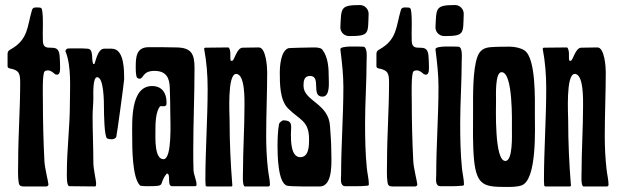

<svg xmlns="http://www.w3.org/2000/svg" viewBox="-20 -739 2447 761"><path d="M150 -339C150 -357 147 -448 157 -456C160 -459 165 -460 170 -460C181 -460 190 -452 198 -445C200 -444 204 -443 206 -443C221 -443 218 -471 218 -482C218 -495 217 -508 216 -521C210 -577 153 -524 150 -575C148 -615 153 -660 147 -699C146 -705 143 -709 137 -709C127 -709 111 -713 107 -700C87 -633 93 -582 20 -542C13 -538 10 -533 10 -525V-477C10 -472 13 -469 18 -468C57 -461 60 -447 60 -410C60 -306 52 -202 52 -98C52 -71 50 -42 54 -16C55 -5 61 0 72 0H164C168 0 172 -4 172 -8C172 -16 157 -74 156 -101C152 -180 150 -260 150 -339Z M245 -56C245 -48 243 -1 255 -1L357 0L360 -2C360 -4 361 -7 361 -10C361 -27 350 -67 350 -96C350 -157 347 -218 347 -279C347 -303 350 -327 350 -351C350 -365 347 -433 365 -433C392 -433 392 -333 392 -312C392 -294 393 -195 405 -190C410 -188 416 -187 421 -187C429 -187 438 -189 441 -197C443 -202 472 -415 472 -424C472 -459 473 -546 423 -546H393C369 -546 361 -504 355 -487L352 -485L349 -486C345 -497 346 -515 344 -527C342 -538 339 -545 327 -546C303 -548 278 -547 253 -547C245 -547 243 -545 239 -537C264 -478 257 -391 257 -328C257 -237 245 -146 245 -56Z M643 -51C658 -48 641 -1 662 -1H752C758 -1 759 -3 759 -8C759 -24 748 -46 747 -64C746 -91 746 -117 746 -144C746 -252 751 -361 751 -469C751 -525 739 -550 680 -551C643 -552 607 -552 570 -552C521 -552 518 -515 518 -474C518 -462 518 -441 523 -431C525 -429 530 -427 533 -427C550 -427 544 -458 592 -458C638 -458 652 -432 653 -390C654 -356 655 -322 655 -288C655 -260 663 -108 628 -108C592 -108 596 -192 596 -218C596 -246 596 -297 615 -318H633L639 -322C640 -326 640 -330 640 -334C640 -370 622 -398 583 -398C496 -398 504 -256 504 -197C504 -154 504 -34 535 -4C538 -1 560 -1 565 -1C644 -1 605 -6 640 -50Z M894 -500C893 -505 893 -509 893 -514C893 -526 894 -538 888 -549L885 -551L793 -550L789 -547V-546C799 -493 803 -442 803 -388C803 -267 794 -145 794 -24C794 -17 795 -10 795 -3L799 0H898L901 -3C894 -89 890 -174 890 -261C890 -285 880 -446 916 -446C952 -446 949 -341 949 -318C949 -230 943 -143 943 -55C943 -45 940 -4 950 0H1045C1047 -1 1050 -3 1050 -6C1050 -26 1044 -49 1042 -69C1037 -113 1035 -157 1035 -201C1035 -285 1039 -370 1039 -454C1039 -474 1034 -551 1006 -551C985 -551 963 -550 942 -550C918 -550 909 -498 900 -498H896Z M1080 -159C1080 -128 1081 -13 1118 -3C1133 1 1224 0 1247 0C1303 0 1293 -107 1293 -144C1293 -175 1290 -207 1288 -239C1283 -330 1183 -338 1183 -399C1183 -418 1185 -438 1209 -438C1255 -438 1211 -356 1258 -356C1289 -356 1283 -411 1283 -431C1283 -468 1281 -513 1257 -543C1251 -550 1236 -551 1224 -551C1206 -551 1125 -549 1123 -548C1093 -537 1089 -478 1089 -451C1089 -408 1089 -343 1121 -310C1167 -263 1205 -262 1205 -187C1205 -163 1205 -116 1170 -116C1133 -116 1133 -181 1133 -208C1133 -239 1143 -262 1102 -262C1098 -262 1087 -252 1086 -248C1081 -220 1080 -188 1080 -159Z M1407 -719C1327 -719 1333 -707 1329 -630C1329 -611 1345 -596 1364 -596C1446 -596 1438 -606 1441 -683C1442 -702 1426 -719 1407 -719ZM1341 -394C1341 -278 1332 -163 1332 -47C1332 -31 1326 -1 1349 -1C1377 -1 1408 0 1436 -3C1439 -3 1442 -5 1442 -8C1442 -29 1436 -51 1434 -72C1428 -131 1427 -192 1427 -251C1427 -333 1433 -414 1433 -496C1433 -509 1438 -554 1419 -554C1405 -554 1329 -559 1329 -544C1329 -541 1330 -538 1330 -535C1336 -487 1341 -442 1341 -394Z M1612 -339C1612 -357 1609 -448 1619 -456C1622 -459 1627 -460 1632 -460C1643 -460 1652 -452 1660 -445C1662 -444 1666 -443 1668 -443C1683 -443 1680 -471 1680 -482C1680 -495 1679 -508 1678 -521C1672 -577 1615 -524 1612 -575C1610 -615 1615 -660 1609 -699C1608 -705 1605 -709 1599 -709C1589 -709 1573 -713 1569 -700C1549 -633 1555 -582 1482 -542C1475 -538 1472 -533 1472 -525V-477C1472 -472 1475 -469 1480 -468C1519 -461 1522 -447 1522 -410C1522 -306 1514 -202 1514 -98C1514 -71 1512 -42 1516 -16C1517 -5 1523 0 1534 0H1626C1630 0 1634 -4 1634 -8C1634 -16 1619 -74 1618 -101C1614 -180 1612 -260 1612 -339Z M1784 -719C1704 -719 1710 -707 1706 -630C1706 -611 1722 -596 1741 -596C1823 -596 1815 -606 1818 -683C1819 -702 1803 -719 1784 -719ZM1718 -394C1718 -278 1709 -163 1709 -47C1709 -31 1703 -1 1726 -1C1754 -1 1785 0 1813 -3C1816 -3 1819 -5 1819 -8C1819 -29 1813 -51 1811 -72C1805 -131 1804 -192 1804 -251C1804 -333 1810 -414 1810 -496C1810 -509 1815 -554 1796 -554C1782 -554 1706 -559 1706 -544C1706 -541 1707 -538 1707 -535C1713 -487 1718 -442 1718 -394Z M2009 -224C2009 -203 2013 -101 1983 -101C1939 -101 1946 -309 1946 -343C1946 -362 1942 -453 1968 -453C2014 -453 2009 -258 2009 -224ZM1993 2C2011 2 2033 1 2047 -4C2109 -26 2100 -229 2100 -287C2100 -340 2105 -508 2059 -539C2045 -549 2019 -554 2002 -554C1976 -554 1950 -554 1924 -552C1899 -550 1882 -540 1873 -516C1853 -465 1855 -357 1855 -300C1855 -235 1853 -168 1859 -104C1870 0 1902 2 1993 2Z M2236 -500C2235 -505 2235 -509 2235 -514C2235 -526 2236 -538 2230 -549L2227 -551L2135 -550L2131 -547V-546C2141 -493 2145 -442 2145 -388C2145 -267 2136 -145 2136 -24C2136 -17 2137 -10 2137 -3L2141 0H2240L2243 -3C2236 -89 2232 -174 2232 -261C2232 -285 2222 -446 2258 -446C2294 -446 2291 -341 2291 -318C2291 -230 2285 -143 2285 -55C2285 -45 2282 -4 2292 0H2387C2389 -1 2392 -3 2392 -6C2392 -26 2386 -49 2384 -69C2379 -113 2377 -157 2377 -201C2377 -285 2381 -370 2381 -454C2381 -474 2376 -551 2348 -551C2327 -551 2305 -550 2284 -550C2260 -550 2251 -498 2242 -498H2238Z"/></svg>

Font: DisSenso
Style: Regular
Weight: 400
Version: Version 1.150